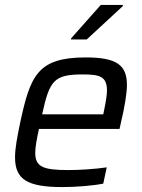

<svg xmlns="http://www.w3.org/2000/svg" viewBox="-20 -751 577 779"><path d="M269 -596 268 -591H332L478 -726L479 -731H389ZM233 8C290 8 360 2 399 -6L413 -72C367 -65 302 -61 257 -61C155 -61 123 -74 123 -131C123 -154 129 -186 138 -228H465L471 -255C486 -317 495 -375 495 -406C495 -486 455 -518 328 -518C132 -518 103 -444 62 -254C50 -196 41 -150 41 -113C41 -24 89 8 233 8ZM399 -287H151C181 -425 199 -449 316 -449C384 -449 414 -441 414 -384C414 -364 409 -336 402 -302Z"/></svg>

Font: Saira UNSAM
Style: Italic
Weight: 400
Italic angle: -12°
Designer: Hector Gatti with collaboration of the Omnibus-Type team
Foundry: Omnibus-Type
Version: Version 0.072;PS 000.072;hotconv 1.0.88;makeotf.lib2.5.64775